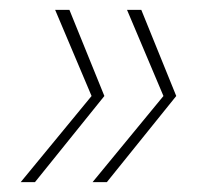

<svg xmlns="http://www.w3.org/2000/svg" viewBox="-20 -445 425 390"><path d="M168 -75 312 -250 238 -425H267L338 -250L197 -75ZM22 -75 166 -250 92 -425H121L192 -250L51 -75Z"/></svg>

Font: Albert Sans Thin
Style: Italic
Weight: 250
Italic angle: -11.25°
Designer: Andreas Rasmussen
Foundry: a.Foundry
Version: Version 1.025